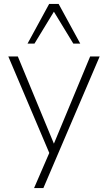

<svg xmlns="http://www.w3.org/2000/svg" viewBox="-20 -769 544 969"><path d="M152 180 233 -7V13L22 -484H70L264 -15H240L435 -484H483L199 180ZM119 -549 228 -749H276L385 -549H350L252 -710L154 -549Z"/></svg>

Font: Nunito Sans 12pt ExtraLight ExtraLight
Style: Regular
Weight: 250
Version: Version 3.101;gftools[0.9.27]